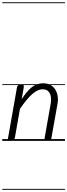

<svg xmlns="http://www.w3.org/2000/svg" viewBox="-25 -1246 594 1698"><path d="M70.5 0Q51.5 0 48 -8.8Q44.5 -17.5 46 -24.5L124 -467Q126 -479 130.5 -486.2Q135 -493.5 143.2 -497Q151.5 -500.5 164.5 -500.5Q179 -500.5 183.2 -493.5Q187.5 -486.5 184.5 -469.5L166.5 -369Q214.5 -442 257.5 -475.8Q300.5 -509.5 356.5 -509.5Q406.5 -509.5 437.5 -483.8Q468.5 -458 480.2 -417Q492 -376 484 -330.5L429.5 -24.5Q429 -18.5 424.5 -9.2Q420 0 396.5 0Q378 0 373.2 -9.2Q368.5 -18.5 370 -27.5L424 -333Q429 -359 425.2 -387.5Q421.5 -416 404.5 -436.2Q387.5 -456.5 352 -456.5Q307.5 -456.5 260 -414.2Q212.5 -372 151.5 -283.5L106.5 -27.5Q105.5 -21.5 99.8 -10.8Q94 0 70.5 0ZM70.5 0Q51.5 0 48 -8.8Q44.5 -17.5 46 -24.5L124 -467Q126 -479 130.5 -486.2Q135 -493.5 143.2 -497Q151.5 -500.5 164.5 -500.5Q179 -500.5 183.2 -493.5Q187.5 -486.5 184.5 -469.5L166.5 -369Q214.5 -442 257.5 -475.8Q300.5 -509.5 356.5 -509.5Q406.5 -509.5 437.5 -483.8Q468.5 -458 480.2 -417Q492 -376 484 -330.5L429.5 -24.5Q429 -18.5 424.5 -9.2Q420 0 396.5 0Q378 0 373.2 -9.2Q368.5 -18.5 370 -27.5L424 -333Q429 -359 425.2 -387.5Q421.5 -416 404.5 -436.2Q387.5 -456.5 352 -456.5Q307.5 -456.5 260 -414.2Q212.5 -372 151.5 -283.5L106.5 -27.5Q105.5 -21.5 99.8 -10.8Q94 0 70.5 0ZM-5 424.5H549.5V432.5H-5ZM-5 -16H549.5V0H-5ZM-5 -501.5H549.5V-493.5H-5ZM-5 -1226H549.5V-1218H-5Z"/></svg>

Font: Edu AU VIC WA NT Guides
Style: Regular
Weight: 400
Designer: Tina and Corey Anderson, Eben Sorkin, Mirko Velimirovic
Foundry: Google for Education
Version: Version 1.001